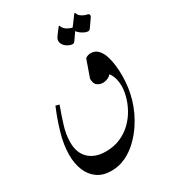

<svg xmlns="http://www.w3.org/2000/svg" viewBox="-276 -987 1337 1491"><g transform="rotate(-30 392.5 -241.5)"><path d="M274 361Q201 361 151 326.5Q101 292 75.5 231Q50 170 50 91Q50 1 79.5 -100.5Q109 -202 149 -296L181 -287Q152 -208 129 -134Q106 -60 106 11Q106 105 161 157Q216 209 311 209Q386 209 444.5 183Q503 157 546 114.5Q589 72 616.5 21.5Q644 -29 657.5 -80Q671 -131 671 -172Q671 -206 662.5 -238Q654 -270 634 -297Q618 -279 596.5 -271.5Q575 -264 558 -264Q533 -264 509.5 -280Q486 -296 486 -342L540 -495Q551 -504 564 -508Q577 -512 587 -512Q626 -512 651.5 -486.5Q677 -461 690.5 -420Q704 -379 709.5 -332Q715 -285 715 -242Q715 -22 598 154Q560 211 510.5 258Q461 305 401.5 333Q342 361 274 361ZM504 -642Q497 -642 486 -645Q455 -655 437 -675.5Q419 -696 419 -717Q419 -734 428 -748Q437 -762 444 -771L480 -818H486Q494 -791 518.5 -775Q543 -759 568 -754L635 -844H641Q649 -818 671 -804Q693 -790 718 -785Q735 -781 735 -768Q735 -760 728 -750L679 -680Q670 -668 658 -668Q651 -668 640 -671Q616 -680 598 -693.5Q580 -707 571 -720L525 -654Q516 -642 504 -642Z"/></g></svg>

Font: Gulzar
Style: Regular
Weight: 400
Designer: Borna Izadpanah, Alice Savoie, Simon Cozens, Fiona Ross
Version: Version 1.000;[7b34f74]; ttfautohint (v1.8.4)